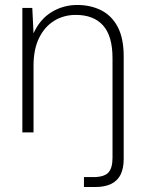

<svg xmlns="http://www.w3.org/2000/svg" viewBox="-20 -533 583 773"><path d="M70 0V-501H110L115 -399Q141 -456 188 -484.5Q235 -513 291 -513Q345 -513 387.5 -491.5Q430 -470 454 -424.5Q478 -379 478 -306V107Q478 144 466 169Q454 194 428.5 207Q403 220 362 220H318V180H355Q399 180 416 162Q433 144 433 102V-299Q433 -388 395 -430.5Q357 -473 285 -473Q237 -473 198.5 -449.5Q160 -426 137.5 -380.5Q115 -335 115 -268V0Z"/></svg>

Font: DM Sans 17pt ExtraLight
Style: Regular
Weight: 250
Version: Version 4.004;gftools[0.9.30]